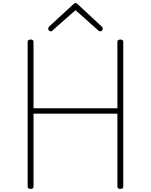

<svg xmlns="http://www.w3.org/2000/svg" viewBox="-20 -1209 977 1243"><path d="M178 14Q159 14 159 -1V-938Q159 -946 164 -949.5Q169 -953 178 -953Q197 -953 197 -938V-508H740V-938Q740 -946 745 -949.5Q750 -953 759 -953Q778 -953 778 -938V-1Q778 6 774 10Q770 14 759 14Q740 14 740 -1V-473H197V-1Q197 6 193 10Q189 14 178 14ZM308 -1006Q302 -1006 297 -1011.5Q292 -1017 292 -1024Q292 -1027 293.5 -1030Q295 -1033 297 -1036L453 -1180Q458 -1185 461.5 -1187Q465 -1189 469 -1189Q473 -1189 476.5 -1187Q480 -1185 485 -1180L641 -1035Q643 -1033 644 -1030Q645 -1027 645 -1024Q645 -1016 640.5 -1011Q636 -1006 629 -1006Q625 -1006 622 -1007.5Q619 -1009 616 -1012L469 -1143L321 -1013Q318 -1009 315.5 -1007.5Q313 -1006 308 -1006Z"/></svg>

Font: Playwrite US Modern Thin
Style: Regular
Weight: 250
Designer: Veronika Burian, José Scaglione
Foundry: TypeTogether
Version: Version 1.003